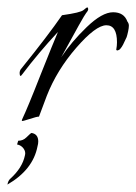

<svg xmlns="http://www.w3.org/2000/svg" viewBox="-21 -312 367 517"><path d="M294 -198Q294 -244 265.5 -244Q237 -244 184.5 -183.5Q132 -123 105 -54L84 2Q78 2 58.5 8.5Q39 15 38 13.5Q37 12 41 4Q45 -4 57.5 -34Q70 -64 88 -110Q123 -198 135 -226Q82 -169 39 -112Q33 -103 32 -112.5Q31 -122 37 -128Q108 -216 146 -271Q196 -278 204 -285Q212 -292 214 -292Q216 -292 216.5 -288Q217 -284 211 -277Q205 -270 144 -158Q171 -199 212.5 -239Q254 -279 283.5 -279Q313 -279 322 -254Q326 -249 326 -243Q326 -237 324 -227.5Q322 -218 320 -212Q309 -187 304 -182Q301 -177 294 -176Q293 -177 292 -178Q294 -189 294 -198ZM82 69Q82 75 80 82Q68 145 -1 185Q1 174 7 169Q39 140 46 107Q49 97 42.5 88Q36 79 25 77L28 67Q41 67 50 58Q62 46 64 46Q82 49 82 69Z"/></svg>

Font: Italianno
Style: Regular
Weight: 400
Designer: Robert E. Leuschke
Foundry: Robert E. Leuschke
Version: Version 1.003